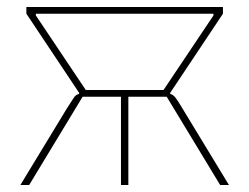

<svg xmlns="http://www.w3.org/2000/svg" viewBox="-20 -526 709 546"><path d="M38 0 171 -219Q185 -241 190.5 -249Q196 -257 205 -259V-262L55 -487V-506H614V-487L464 -262V-259Q472 -257 478.5 -249Q485 -241 498 -219L631 0H606L454 -251H345V0H324V-251H215L63 0ZM224 -270H445L587 -482V-487H82V-482Z"/></svg>

Font: IBM Plex Sans Thin
Style: Regular
Weight: 250
Designer: Mike Abbink, Paul van der Laan, Pieter van Rosmalen
Foundry: Bold Monday
Version: Version 3.201